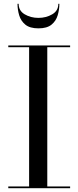

<svg xmlns="http://www.w3.org/2000/svg" viewBox="-20 -989 412 1009"><path d="M78 -969Q78 -932.5 109.8 -913.8Q141.5 -895 182 -895Q222.5 -895 254.5 -913.8Q286.5 -932.5 286.5 -969H292Q292 -938.5 283.2 -908.8Q274.5 -879 250.8 -859.5Q227 -840 182 -840Q137 -840 113.2 -859.5Q89.5 -879 80.8 -908.8Q72 -938.5 72 -969ZM23.5 -9H133V-741H23.5V-750H348.5V-741H228.5V-9H348.5V0H23.5Z"/></svg>

Font: Bodoni* 24pt
Style: Regular
Weight: 400
Version: Version 2.3